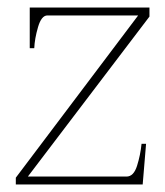

<svg xmlns="http://www.w3.org/2000/svg" viewBox="-20 -490 438 510"><path d="M22 -18 347 -449H106Q90 -449 81 -418Q72 -387 71 -362H59V-470H377V-446L54 -21H316Q335 -21 344 -49.5Q353 -78 356 -108H368L359 0H22Z"/></svg>

Font: Taviraj Thin
Style: Regular
Weight: 100
Designer: Katatrad Team
Foundry: CadsonDemak
Version: Version 1.030